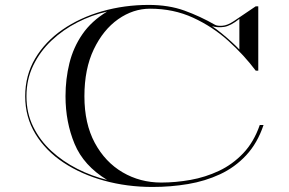

<svg xmlns="http://www.w3.org/2000/svg" viewBox="-20 -732 1146 762"><path d="M995 -707H1005V-451.5H995Q948.5 -513.5 886.2 -569.8Q824 -626 746.2 -661.8Q668.5 -697.5 575.5 -697.5Q508.5 -697.5 449 -655.8Q389.5 -614 352.2 -536.2Q315 -458.5 315 -350Q315 -241.5 356.2 -165Q397.5 -88.5 466.8 -48Q536 -7.5 620 -7.5Q677 -7.5 736 -18Q795 -28.5 848.8 -53.8Q902.5 -79 945 -123.5Q987.5 -168 1011 -236H1026Q1001.5 -163.5 957 -115.8Q912.5 -68 853.5 -40.5Q794.5 -13 726 -1.5Q657.5 10 585 10Q484.5 10 393.5 -15Q302.5 -40 232 -86.8Q161.5 -133.5 120.8 -200.2Q80 -267 80 -350Q80 -433.5 119.8 -500.2Q159.5 -567 228.2 -614.5Q297 -662 385.2 -687.2Q473.5 -712.5 570 -712.5Q649.5 -712.5 711.8 -690Q774 -667.5 833.5 -633.5Q842.5 -628.5 862.5 -629.8Q882.5 -631 908.5 -648.5ZM240 -350Q240 -418.5 255.5 -481.2Q271 -544 307 -596.2Q343 -648.5 405 -686Q344.5 -672.5 287.2 -643.2Q230 -614 184.2 -570.8Q138.5 -527.5 111.8 -472Q85 -416.5 85 -350Q85 -283.5 111.8 -229Q138.5 -174.5 184 -132.8Q229.5 -91 286.8 -62Q344 -33 405 -18Q312 -74.5 276 -161Q240 -247.5 240 -350ZM821.5 -628Q838.5 -617 859 -600.2Q879.5 -583.5 898.5 -566.2Q917.5 -549 930 -535.5V-657Q895 -629 869.5 -625.2Q844 -621.5 821.5 -628Z"/></svg>

Font: Engraving Unshaded CC
Style: Bold
Weight: 700
Designer: indestructible type*
Foundry: Cowboy Collective
Version: Version 1.000